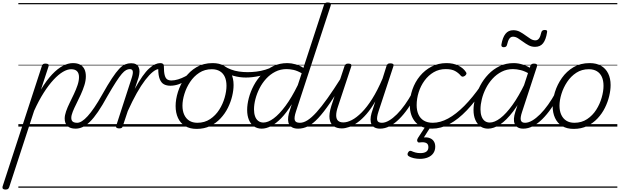

<svg xmlns="http://www.w3.org/2000/svg" viewBox="-150 -1035 5068 1570"><path d="M-106 515Q-120 515 -126 508.5Q-132 502 -129 490L192 -494Q196 -506 202 -510.5Q208 -515 221 -515Q238 -515 244.5 -509.5Q251 -504 247 -492L185 -303Q231 -379 276 -426.5Q321 -474 364 -496.5Q407 -519 446 -519Q482 -519 505 -506.5Q528 -494 540 -470Q552 -446 552 -411Q552 -376 540 -338Q528 -300 510.5 -261.5Q493 -223 475 -187.5Q457 -152 445 -122Q433 -92 433 -71Q433 -50 445 -40.5Q457 -31 481 -31Q490 -31 494 -23.5Q498 -16 496 -7Q494 2 487 9.5Q480 17 468 17Q424 17 401.5 -4.5Q379 -26 379 -66Q379 -92 390.5 -125Q402 -158 419.5 -193.5Q437 -229 454.5 -266Q472 -303 484 -338.5Q496 -374 496 -405Q496 -435 480.5 -452Q465 -469 431 -469Q401 -469 364.5 -447.5Q328 -426 288 -383Q248 -340 207.5 -276.5Q167 -213 129 -129L-75 496Q-79 506 -85 510.5Q-91 515 -106 515ZM0 490H635V500H0ZM0 -20H635V0H0ZM0 -505H635V-500H0ZM0 -1010H635V-1000H0Z M468 17Q457 17 453 9.5Q449 2 451.5 -7Q454 -16 462 -23.5Q470 -31 482 -31Q499 -31 520.5 -44.5Q542 -58 567 -85.5Q592 -113 622 -157Q652 -201 686 -262Q732 -344 765.5 -394.5Q799 -445 824.5 -472Q850 -499 873.5 -508.5Q897 -518 922 -518Q932 -518 934.5 -510.5Q937 -503 934 -494Q931 -485 925 -477.5Q919 -470 912 -470Q897 -470 881.5 -462Q866 -454 846.5 -431.5Q827 -409 798.5 -365Q770 -321 729 -250Q687 -173 651.5 -121Q616 -69 585 -39Q554 -9 525.5 4Q497 17 468 17ZM635 490H735V500H635ZM635 -20H735V0H635ZM635 -505H735V-500H635ZM635 -1010H735V-1000H635Z M824 15Q812 15 804 10Q796 5 800 -6L928 -401Q939 -436 935.5 -453Q932 -470 911 -470Q901 -470 896.5 -477.5Q892 -485 894 -494Q896 -503 903 -510.5Q910 -518 922 -518Q946 -518 961 -510Q976 -502 983.5 -486.5Q991 -471 990.5 -449.5Q990 -428 983 -402L952 -308Q986 -370 1015 -411Q1044 -452 1070 -475.5Q1096 -499 1118.5 -509Q1141 -519 1160 -519Q1172 -519 1176.5 -511.5Q1181 -504 1179 -494Q1177 -484 1169.5 -477Q1162 -470 1149 -470Q1128 -470 1099.5 -447Q1071 -424 1037.5 -380.5Q1004 -337 968 -273Q932 -209 895 -127L854 -4Q852 6 845.5 10.5Q839 15 824 15ZM735 490H1152V500H735ZM735 -20H1152V0H735ZM735 -505H1152V-500H735ZM735 -1010H1152V-1000H735Z M1243 -334Q1213 -334 1191 -345.5Q1169 -357 1156.5 -387.5Q1144 -418 1144 -471L1161 -519Q1175 -519 1182.5 -513Q1190 -507 1190 -494Q1190 -447 1196.5 -421.5Q1203 -396 1216.5 -386.5Q1230 -377 1252 -377Q1277 -377 1306.5 -386Q1336 -395 1364.5 -410Q1393 -425 1415 -444Q1422 -449 1428 -445Q1434 -441 1435.5 -433Q1437 -425 1431 -419Q1403 -394 1371.5 -374.5Q1340 -355 1307 -344.5Q1274 -334 1243 -334ZM1152 490H1215V500H1152ZM1152 -20H1215V0H1152ZM1152 -505H1215V-500H1152ZM1152 -1010H1215V-1000H1152Z M1458 19Q1402 19 1363.5 -4.5Q1325 -28 1305.5 -70.5Q1286 -113 1286 -168Q1286 -222 1305 -283Q1324 -344 1362 -398Q1400 -452 1456.5 -485.5Q1513 -519 1589 -519Q1644 -519 1682 -497Q1720 -475 1740 -434.5Q1760 -394 1760 -340Q1760 -298 1748.5 -249.5Q1737 -201 1713.5 -153.5Q1690 -106 1653.5 -67Q1617 -28 1568.5 -4.5Q1520 19 1458 19ZM1464 -31Q1523 -31 1568 -61Q1613 -91 1642.5 -137.5Q1672 -184 1687 -236.5Q1702 -289 1702 -333Q1702 -376 1688.5 -406Q1675 -436 1648 -452.5Q1621 -469 1582 -469Q1524 -469 1479.5 -440Q1435 -411 1404.5 -365Q1374 -319 1358 -267Q1342 -215 1342 -171Q1342 -128 1356.5 -96.5Q1371 -65 1398 -48Q1425 -31 1464 -31ZM1214 490H1815V500H1214ZM1214 -20H1815V0H1214ZM1214 -505H1815V-500H1214ZM1214 -1010H1815V-1000H1214Z M1860 -401Q1810 -401 1759 -415Q1708 -429 1663 -457Q1654 -463 1653 -471.5Q1652 -480 1657 -487Q1662 -494 1669.5 -496.5Q1677 -499 1685 -494Q1709 -478 1739.5 -466.5Q1770 -455 1804.5 -450Q1839 -445 1876 -445Q1909 -445 1946.5 -449.5Q1984 -454 2020 -465Q2056 -476 2085 -491Q2095 -497 2101 -491Q2107 -485 2106.5 -475.5Q2106 -466 2095 -460Q2033 -427 1972.5 -414Q1912 -401 1860 -401ZM1816 490V500ZM1816 -20V0ZM1816 -505V-500ZM1816 -1010V-1000Z M1990 17Q1954 17 1927 -1.5Q1900 -20 1885.5 -54.5Q1871 -89 1871 -136Q1871 -181 1884.5 -233Q1898 -285 1925 -336Q1952 -387 1992 -428Q2032 -469 2084 -494Q2136 -519 2200 -519Q2232 -519 2267 -509Q2302 -499 2331 -480L2499 -994Q2503 -1006 2510 -1010.5Q2517 -1015 2530 -1015Q2548 -1015 2553 -1008Q2558 -1001 2554 -989L2270 -123Q2254 -74 2260.5 -52.5Q2267 -31 2302 -31Q2310 -31 2314 -23.5Q2318 -16 2316.5 -7Q2315 2 2308 9.5Q2301 17 2288 17Q2260 17 2242 8Q2224 -1 2215 -17Q2206 -33 2205.5 -56Q2205 -79 2212 -107L2236 -183Q2192 -112 2149 -68Q2106 -24 2066 -3.5Q2026 17 1990 17ZM2004 -33Q2042 -33 2088 -67Q2134 -101 2184.5 -169Q2235 -237 2285 -339L2317 -436Q2280 -457 2250 -463.5Q2220 -470 2193 -470Q2143 -470 2101 -448.5Q2059 -427 2026.5 -391.5Q1994 -356 1972 -312.5Q1950 -269 1938.5 -224.5Q1927 -180 1927 -141Q1927 -109 1935.5 -84.5Q1944 -60 1961.5 -46.5Q1979 -33 2004 -33ZM1815 490H2456V500H1815ZM1815 -20H2456V0H1815ZM1815 -505H2456V-500H1815ZM1815 -1010H2456V-1000H1815Z M2288 17Q2278 17 2273 9.5Q2268 2 2269.5 -7Q2271 -16 2279.5 -23.5Q2288 -31 2303 -31Q2332 -31 2365 -52Q2398 -73 2438 -117Q2478 -161 2528.5 -232Q2579 -303 2642 -403Q2648 -414 2657.5 -412.5Q2667 -411 2672.5 -403Q2678 -395 2672 -385Q2602 -271 2549 -193.5Q2496 -116 2452.5 -69.5Q2409 -23 2369.5 -3Q2330 17 2288 17ZM2456 490V500ZM2456 -20V0ZM2456 -505V-500ZM2456 -1010V-1000Z M2645 15Q2604 15 2577.5 -4Q2551 -23 2545 -63.5Q2539 -104 2559 -168L2667 -494Q2672 -506 2678 -510.5Q2684 -515 2698 -515Q2714 -515 2720 -509Q2726 -503 2722 -491L2613 -162Q2599 -121 2599 -92Q2599 -63 2613.5 -48.5Q2628 -34 2658 -34Q2689 -34 2727 -53.5Q2765 -73 2807.5 -115.5Q2850 -158 2893 -226Q2936 -294 2978 -392L3011 -497Q3016 -509 3022 -513Q3028 -517 3042 -517Q3058 -517 3064.5 -511.5Q3071 -506 3067 -494L2945 -123Q2929 -74 2934.5 -52.5Q2940 -31 2973 -31Q2983 -31 2987 -23.5Q2991 -16 2989.5 -7Q2988 2 2980.5 9.5Q2973 17 2959 17Q2932 17 2914.5 8Q2897 -1 2888.5 -17.5Q2880 -34 2880 -57.5Q2880 -81 2888 -109L2919 -206Q2884 -145 2847 -102.5Q2810 -60 2774 -34Q2738 -8 2705 3.5Q2672 15 2645 15ZM2456 490H3127V500H2456ZM2456 -20H3127V0H2456ZM2456 -505H3127V-500H2456ZM2456 -1010H3127V-1000H2456Z M2958 17Q2948 17 2943 9.5Q2938 2 2939.5 -7Q2941 -16 2949.5 -23.5Q2958 -31 2973 -31Q3000 -31 3031.5 -49.5Q3063 -68 3096 -101Q3129 -134 3161 -179Q3193 -224 3222 -277Q3227 -287 3236 -286Q3245 -285 3251 -278.5Q3257 -272 3253 -262Q3222 -200 3186.5 -149Q3151 -98 3113.5 -61Q3076 -24 3037 -3.5Q2998 17 2958 17ZM3126 490V500ZM3126 -20V0ZM3126 -505V-500ZM3126 -1010V-1000Z M3385 17Q3295 17 3248 -35.5Q3201 -88 3201 -176Q3201 -242 3222.5 -303.5Q3244 -365 3284 -413.5Q3324 -462 3379 -490.5Q3434 -519 3501 -519Q3557 -519 3598 -498.5Q3639 -478 3659 -447Q3666 -438 3664 -431Q3662 -424 3652 -415Q3641 -408 3633 -408Q3625 -408 3618 -416Q3599 -439 3571 -454.5Q3543 -470 3495 -470Q3440 -470 3396.5 -444.5Q3353 -419 3321.5 -376Q3290 -333 3273.5 -280.5Q3257 -228 3257 -175Q3257 -132 3271.5 -99.5Q3286 -67 3315.5 -49Q3345 -31 3390 -31Q3401 -31 3405.5 -23.5Q3410 -16 3409 -6.5Q3408 3 3401.5 10Q3395 17 3385 17ZM3127 490H3662V500H3127ZM3127 -20H3662V0H3127ZM3127 -505H3662V-500H3127ZM3127 -1010H3662V-1000H3127Z M3383 17Q3374 17 3369.5 10Q3365 3 3366 -6.5Q3367 -16 3372.5 -23.5Q3378 -31 3389 -31Q3450 -31 3514.5 -66Q3579 -101 3646.5 -169Q3714 -237 3783 -336Q3789 -344 3798 -342Q3807 -340 3812.5 -332.5Q3818 -325 3812 -317Q3739 -208 3668 -133.5Q3597 -59 3526 -21Q3455 17 3383 17ZM3662 490V500ZM3662 -20V0ZM3662 -505V-500ZM3662 -1010V-1000Z M3283 264Q3260 264 3234 258.5Q3208 253 3189 240Q3182 234 3182.5 225.5Q3183 217 3188 210Q3194 201 3200 199Q3206 197 3214 200Q3229 207 3247 212Q3265 217 3288 217Q3319 217 3336 205Q3353 193 3353 168Q3353 143 3335 134Q3317 125 3281 130Q3273 131 3269 128.5Q3265 126 3263 121Q3260 114 3261 108.5Q3262 103 3267 94L3331 -4H3375L3304 108L3289 94Q3327 84 3354 91Q3381 98 3395 117Q3409 136 3409 164Q3409 195 3393.5 217.5Q3378 240 3349.5 252Q3321 264 3283 264Z M3841 17Q3805 17 3778.5 -1.5Q3752 -20 3737 -54.5Q3722 -89 3722 -136Q3722 -180 3736 -232Q3750 -284 3776.5 -334.5Q3803 -385 3843 -427Q3883 -469 3935 -494Q3987 -519 4051 -519Q4088 -519 4127.5 -506Q4167 -493 4199 -470L4186 -427Q4143 -453 4108.5 -461.5Q4074 -470 4044 -470Q3994 -470 3952 -448.5Q3910 -427 3877.5 -391.5Q3845 -356 3823 -312.5Q3801 -269 3790 -224.5Q3779 -180 3779 -141Q3779 -109 3787.5 -84.5Q3796 -60 3813 -46.5Q3830 -33 3855 -33Q3894 -33 3941 -68.5Q3988 -104 4040 -176Q4092 -248 4144 -356L4160 -318Q4103 -199 4047 -125Q3991 -51 3939 -17Q3887 17 3841 17ZM4129 17Q4102 17 4084.5 7Q4067 -3 4059 -21.5Q4051 -40 4052.5 -65Q4054 -90 4064 -121L4186 -494Q4190 -506 4197 -510.5Q4204 -515 4217 -515Q4234 -515 4239.5 -508Q4245 -501 4240 -489L4119 -120Q4103 -72 4109 -51.5Q4115 -31 4143 -31Q4153 -31 4157 -23.5Q4161 -16 4159.5 -7Q4158 2 4150.5 9.5Q4143 17 4129 17ZM3662 490H4297V500H3662ZM3662 -20H4297V0H3662ZM3662 -505H4297V-500H3662ZM3662 -1010H4297V-1000H3662Z M4129 17Q4119 17 4114 9.5Q4109 2 4110.5 -7Q4112 -16 4120.5 -23.5Q4129 -31 4144 -31Q4171 -31 4202.5 -49.5Q4234 -68 4267 -101Q4300 -134 4332 -179Q4364 -224 4393 -277Q4398 -287 4407 -286Q4416 -285 4422 -278.5Q4428 -272 4424 -262Q4393 -200 4357.5 -149Q4322 -98 4284.5 -61Q4247 -24 4208 -3.5Q4169 17 4129 17ZM4297 490V500ZM4297 -20V0ZM4297 -505V-500ZM4297 -1010V-1000Z M3969 -649Q3947 -649 3950 -671Q3960 -729 3983.5 -758.5Q4007 -788 4047 -788Q4077 -788 4101 -775Q4125 -762 4146.5 -746Q4168 -730 4188 -717.5Q4208 -705 4228 -705Q4246 -705 4257.5 -720.5Q4269 -736 4276 -769Q4281 -790 4304 -790Q4317 -790 4321.5 -785.5Q4326 -781 4323 -769Q4314 -711 4291 -681.5Q4268 -652 4225 -652Q4196 -652 4172 -665Q4148 -678 4126.5 -694Q4105 -710 4085 -722.5Q4065 -735 4045 -735Q4027 -735 4015.5 -719.5Q4004 -704 3996 -669Q3994 -659 3987.5 -654Q3981 -649 3969 -649Z M4541 19Q4485 19 4446.5 -4.5Q4408 -28 4388.5 -70.5Q4369 -113 4369 -168Q4369 -222 4388 -283Q4407 -344 4445 -398Q4483 -452 4539.5 -485.5Q4596 -519 4672 -519Q4727 -519 4765 -497Q4803 -475 4823 -434.5Q4843 -394 4843 -340Q4843 -298 4831.5 -249.5Q4820 -201 4796.5 -153.5Q4773 -106 4736.5 -67Q4700 -28 4651.5 -4.5Q4603 19 4541 19ZM4547 -31Q4606 -31 4651 -61Q4696 -91 4725.5 -137.5Q4755 -184 4770 -236.5Q4785 -289 4785 -333Q4785 -376 4771.5 -406Q4758 -436 4731 -452.5Q4704 -469 4665 -469Q4607 -469 4562.5 -440Q4518 -411 4487.5 -365Q4457 -319 4441 -267Q4425 -215 4425 -171Q4425 -128 4439.5 -96.5Q4454 -65 4481 -48Q4508 -31 4547 -31ZM4297 490H4898V500H4297ZM4297 -20H4898V0H4297ZM4297 -505H4898V-500H4297ZM4297 -1010H4898V-1000H4297Z"/></svg>

Font: Playwrite AU VIC Guides
Style: Regular
Weight: 400
Designer: Veronika Burian, José Scaglione
Foundry: TypeTogether
Version: Version 1.003